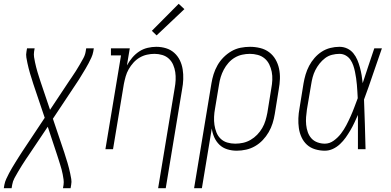

<svg xmlns="http://www.w3.org/2000/svg" viewBox="-36 -784 2056 1009"><path d="M-16 205 -13 187Q-10 171 -3 156Q4 141 11.5 126.5Q19 112 27.5 98Q36 84 44.5 70Q53 56 62 42Q71 28 80 14L199 -165L139 -343Q135 -357 130.5 -370.5Q126 -384 122 -397.5Q118 -411 114.5 -425Q111 -439 108 -453Q105 -467 102.5 -482Q100 -497 103 -512L106 -530H146L143 -512Q141 -498 143 -484Q145 -470 148 -457Q151 -444 154 -431Q157 -418 161 -405.5Q165 -393 169 -380Q173 -367 177 -355L227 -207L328 -359Q331 -364 334.5 -368.5Q338 -373 341 -378Q352 -394 362.5 -410.5Q373 -427 382.5 -443.5Q392 -460 401.5 -477Q411 -494 414 -512L417 -530H457L454 -512Q451 -496 444 -481Q437 -466 429.5 -451.5Q422 -437 413.5 -423Q405 -409 396.5 -395Q388 -381 379.5 -367Q371 -353 361 -339L242 -160L302 18Q306 32 310.5 45.5Q315 59 319 72.5Q323 86 326.5 100Q330 114 333 128Q336 142 338.5 157Q341 172 338 187L335 205H295L298 187Q300 173 298 159Q296 145 293.5 132Q291 119 287.5 106Q284 93 280 80.5Q276 68 272 55Q268 42 264 30L215 -118L113 34Q110 39 106.5 43.5Q103 48 100 53Q89 69 79 85.5Q69 102 59 118.5Q49 135 40 152Q31 169 28 187L25 205Z M795 205 882 -321Q886 -342 887 -363.5Q888 -385 885 -405Q882 -425 874 -443.5Q866 -462 851.5 -475.5Q837 -489 817 -495Q797 -501 776 -501Q756 -501 736 -496.5Q716 -492 698 -481.5Q680 -471 665.5 -455Q651 -439 640.5 -420.5Q630 -402 624.5 -382.5Q619 -363 615 -343L558 0H518L600 -493H547V-530H646L631 -440Q643 -462 659 -481Q675 -500 695.5 -513.5Q716 -527 739.5 -532.5Q763 -538 785 -538Q812 -538 836.5 -530.5Q861 -523 879.5 -506.5Q898 -490 909 -467.5Q920 -445 924 -419.5Q928 -394 927 -367.5Q926 -341 921 -315L835 205ZM787 -598 762 -622 903 -764 933 -736Z M984 205 1075 -345Q1079 -370 1086.5 -394Q1094 -418 1107 -441Q1120 -464 1139 -483Q1158 -502 1180.5 -515Q1203 -528 1228 -533Q1253 -538 1278 -538Q1305 -538 1331.5 -531.5Q1358 -525 1378.5 -509.5Q1399 -494 1412 -471.5Q1425 -449 1430.5 -423Q1436 -397 1435 -369.5Q1434 -342 1429 -315L1408 -185Q1404 -160 1396.5 -136Q1389 -112 1376 -89.5Q1363 -67 1345 -48Q1327 -29 1304.5 -16Q1282 -3 1257 2.5Q1232 8 1208 8Q1182 8 1158 0.5Q1134 -7 1117 -23.5Q1100 -40 1090 -62.5Q1080 -85 1077 -109L1025 205ZM1200 -29Q1221 -29 1241.5 -33.5Q1262 -38 1281 -49Q1300 -60 1315.5 -76Q1331 -92 1342 -111Q1353 -130 1359 -150Q1365 -170 1369 -191L1390 -321Q1394 -342 1395 -364Q1396 -386 1392 -406.5Q1388 -427 1379 -445.5Q1370 -464 1354.5 -477Q1339 -490 1318.5 -495.5Q1298 -501 1277 -501Q1257 -501 1236.5 -496.5Q1216 -492 1197.5 -481Q1179 -470 1164.5 -453.5Q1150 -437 1140 -418Q1130 -399 1124 -379.5Q1118 -360 1115 -339L1094 -213Q1090 -192 1089 -170Q1088 -148 1091 -127.5Q1094 -107 1101.5 -88Q1109 -69 1123.5 -55Q1138 -41 1158 -35Q1178 -29 1200 -29Z M1671 8Q1645 8 1620 0.5Q1595 -7 1577 -23.5Q1559 -40 1548.5 -63Q1538 -86 1534.5 -111Q1531 -136 1532 -162.5Q1533 -189 1538 -215L1559 -345Q1563 -369 1570 -392.5Q1577 -416 1588.5 -438Q1600 -460 1617 -479.5Q1634 -499 1655 -512.5Q1676 -526 1700 -532Q1724 -538 1748 -538Q1770 -538 1789 -529Q1808 -520 1821 -504Q1834 -488 1842 -469Q1850 -450 1855.5 -429.5Q1861 -409 1864.5 -388.5Q1868 -368 1870 -347Q1885 -392 1900 -438Q1915 -484 1931 -530H1971Q1947 -463 1924.5 -395.5Q1902 -328 1877 -261Q1880 -196 1881.5 -130.5Q1883 -65 1885 0H1845Q1845 -45 1845 -90Q1845 -135 1845 -180Q1836 -160 1826.5 -139.5Q1817 -119 1805.5 -99.5Q1794 -80 1781 -61.5Q1768 -43 1751 -27Q1734 -11 1713.5 -1.5Q1693 8 1671 8ZM1671 -29Q1696 -29 1718 -45Q1740 -61 1756 -82Q1772 -103 1784 -126Q1796 -149 1806.5 -172.5Q1817 -196 1826 -220Q1835 -244 1844 -268Q1843 -286 1842 -303.5Q1841 -321 1839.5 -338.5Q1838 -356 1835.5 -373Q1833 -390 1829.5 -407Q1826 -424 1820.5 -440Q1815 -456 1805.5 -470Q1796 -484 1781 -492.5Q1766 -501 1748 -501Q1729 -501 1709 -496Q1689 -491 1672.5 -478.5Q1656 -466 1643 -449.5Q1630 -433 1621 -415Q1612 -397 1607 -378Q1602 -359 1599 -339L1577 -209Q1574 -189 1572.5 -168.5Q1571 -148 1573 -128Q1575 -108 1581.5 -89.5Q1588 -71 1600.5 -57Q1613 -43 1632 -36Q1651 -29 1671 -29Z"/></svg>

Font: Iosevka Slab Extralight
Style: Italic
Weight: 200
Italic angle: -9°
Monospace: yes
Designer: Belleve Invis
Foundry: Belleve Invis
Version: Version 11.1.1; ttfautohint (v1.8.3)